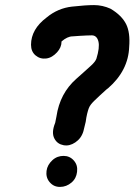

<svg xmlns="http://www.w3.org/2000/svg" viewBox="-20 -708 529 755"><path d="M186 -78C173 -66 165 -52 163 -36C161 -20 164 -5 175 8C186 21 199 27 216 27C233 27 248 21 261 10C274 -1 281 -15 283 -32C285 -49 282 -63 271 -76C260 -89 246 -95 230 -95C214 -95 199 -90 186 -78ZM197 -225C186 -198 186 -178 194 -163C202 -148 214 -140 230 -137C246 -134 261 -138 276 -148C291 -158 302 -172 308 -192L317 -229C320 -253 325 -271 329 -282C333 -293 341 -302 350 -311C359 -320 366 -326 371 -331C376 -336 380 -339 383 -342C386 -345 390 -348 394 -352C398 -356 402 -359 405 -361C458 -407 486 -462 488 -524C491 -561 487 -591 476 -613C465 -635 445 -656 414 -674C394 -683 372 -688 350 -688C328 -688 299 -686 263 -682C227 -678 193 -664 163 -639C123 -609 102 -573 102 -532C102 -514 108 -500 120 -490C132 -480 146 -476 162 -478C178 -480 192 -489 204 -502C216 -515 222 -529 222 -545C237 -558 252 -565 265 -565L293 -567C312 -568 328 -569 341 -569C354 -569 363 -561 367 -545C371 -529 368 -506 359 -477C356 -469 349 -460 338 -450C327 -440 316 -430 307 -422L280 -398C237 -360 211 -311 202 -250Z"/></svg>

Font: AppleStorm
Style: XbdIta
Weight: 800
Foundry: Cannot Into Space Fonts
Version: Version 1.01